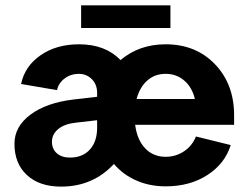

<svg xmlns="http://www.w3.org/2000/svg" viewBox="-20 -691 926 720"><path d="M276.9 -524.9Q374.5 -524.9 432.1 -465.8Q502 -524.9 601.1 -524.9Q714.4 -524.9 786.1 -450.2Q857.9 -375.5 857.9 -258.8V-223.1H486.8Q494.1 -166.5 524.4 -134.8Q554.7 -103 601.1 -103Q639.2 -103 669.9 -123.5Q700.7 -144 714.8 -179.2L845.2 -147Q823.7 -77.6 758.1 -34.9Q692.4 7.8 601.1 7.8Q541.5 7.8 491.7 -13.9Q441.9 -35.6 407.2 -76.2Q328.6 8.8 209 8.8Q127.9 8.8 81.1 -34.4Q34.2 -77.6 34.2 -151.9Q34.2 -216.3 94 -261Q153.8 -305.7 255.9 -317.9L344.2 -328.1V-342.8Q344.2 -374 324.5 -394Q304.7 -414.1 274.9 -414.1Q245.6 -414.1 222.7 -397Q199.7 -379.9 193.8 -353L59.1 -376Q72.8 -442.4 131.8 -483.6Q190.9 -524.9 276.9 -524.9ZM242.2 -100.1Q289.6 -100.1 316.9 -130.1Q344.2 -160.2 344.2 -211.9V-240.2L264.2 -231Q222.7 -226.6 198.7 -207.3Q174.8 -188 174.8 -159.2Q174.8 -132.3 193.1 -116.2Q211.4 -100.1 242.2 -100.1ZM601.1 -414.1Q561 -414.1 532.7 -389.4Q504.4 -364.7 492.2 -319.8H710.9Q700.2 -363.8 670.9 -388.9Q641.6 -414.1 601.1 -414.1ZM284.2 -585.9V-670.9H619.1V-585.9Z"/></svg>

Font: LT Superior
Style: Bold
Weight: 400
Designer: Daniel Lyons
Foundry: LyonsType
Version: Version 1.000